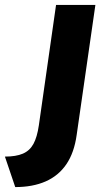

<svg xmlns="http://www.w3.org/2000/svg" viewBox="-70 -551 408 781"><path d="M-8 210 -50 86Q-5 86 23 74Q51 62 66 34.5Q81 7 88 -41L158 -531H318L242 -3Q232 70 200 117Q168 164 115.5 187Q63 210 -8 210Z"/></svg>

Font: Lexend
Style: Bold Italic
Weight: 700
Italic angle: -8.13011°
Designer: Bonnie Shaver-Troup, Thomas Jockin
Foundry: Lexend
Version: Version 1.007